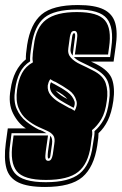

<svg xmlns="http://www.w3.org/2000/svg" viewBox="-41 -621 485 764"><path d="M138 123Q69 123 32 105Q-5 87 -15.5 48.5Q-26 10 -18 -51L-10 -110H62Q31 -130 11 -169.5Q-9 -209 1 -264Q12 -345 62 -385Q61 -403 67 -442Q80 -526 124.5 -563.5Q169 -601 269 -601Q336 -601 371.5 -583.5Q407 -566 417.5 -529Q428 -492 419 -433L411 -376H321L342 -366Q393 -340 405 -305.5Q417 -271 410 -220Q403 -172 388 -141.5Q373 -111 351 -91Q351 -83 350 -71.5Q349 -60 346 -42Q333 44 287 83.5Q241 123 138 123ZM141 104Q234 104 276 69.5Q318 35 328 -42L334 -80Q335 -86 335 -90.5Q335 -95 335 -99Q356 -117 371.5 -144.5Q387 -172 393 -220Q400 -263 388.5 -295Q377 -327 333 -349L309 -361Q292 -369 277 -376.5Q262 -384 253 -394H397L402 -433Q413 -511 384.5 -547Q356 -583 266 -583Q175 -583 135.5 -550.5Q96 -518 85 -442Q77 -395 79 -377Q52 -360 38 -331.5Q24 -303 19 -264Q12 -218 25.5 -187.5Q39 -157 63.5 -137.5Q88 -118 114 -105L121 -103Q123 -102 127 -100L126 -101L144 -91H5L0 -51Q-13 31 17.5 67.5Q48 104 141 104ZM142 95Q53 95 25.5 60Q-2 25 9 -51L13 -82H150L141 -18Q140 -9 139.5 -2Q139 5 140 10Q142 19 151 19Q159 19 163 12Q167 5 169 -6L175 -48Q179 -71 171 -82Q163 -93 147.5 -100Q132 -107 112 -116Q88 -127 66 -145Q44 -163 32.5 -192Q21 -221 27 -264Q32 -303 46.5 -330Q61 -357 90 -373Q89 -378 88.5 -384Q88 -390 89 -398Q89 -406 90.5 -417Q92 -428 94 -442Q102 -512 142.5 -542.5Q183 -573 265 -573Q349 -573 376.5 -540Q404 -507 393 -433L389 -404H257L265 -462Q271 -498 255 -498Q246 -498 242.5 -491.5Q239 -485 237 -474L231 -430Q227 -407 241 -391.5Q255 -376 279 -365Q303 -354 328 -341Q369 -321 379.5 -290Q390 -259 384 -220Q378 -173 362 -146.5Q346 -120 325 -103Q326 -99 326 -94.5Q326 -90 326 -85Q325 -80 323.5 -69Q322 -58 320 -42Q310 31 270 63Q230 95 142 95ZM248 -400Q237 -412 240 -430L246 -474Q248 -489 254 -489Q261 -489 256 -462ZM256 -180Q261 -188 263.5 -199.5Q266 -211 263 -220Q256 -246 233.5 -262Q211 -278 180 -295Q176 -296 173.5 -297.5Q171 -299 169 -300L159 -306Q154 -299 152 -292.5Q150 -286 149 -281Q147 -259 160.5 -242.5Q174 -226 195 -213.5Q216 -201 235 -191Q239 -190 242 -188.5Q245 -187 246 -186ZM252 -192 239 -199Q220 -209 200.5 -221Q181 -233 168.5 -248Q156 -263 158 -281Q158 -287 162 -294L168 -290Q169 -289 176 -286Q205 -271 227 -255Q249 -239 256 -216Q258 -205 252 -192ZM227 -227Q212 -245 180 -261Q197 -241 227 -227ZM152 10Q147 10 150 -18L159 -81Q169 -71 166 -48L160 -6Q159 10 152 10Z"/></svg>

Font: Alumni Sans Collegiate One SC
Style: Italic
Weight: 400
Italic angle: -8°
Designer: Robert E. Leuschke
Foundry: Robert E. Leuschke
Version: Version 1.100